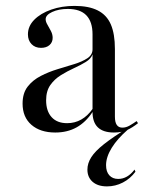

<svg xmlns="http://www.w3.org/2000/svg" viewBox="-20 -447 502 664"><path d="M171 11.3Q119.4 11.3 88.7 -15.3Q58.1 -41.9 58.1 -88.7Q58.1 -125 75.8 -147.6Q93.5 -170.2 121 -184.3Q148.4 -198.4 179 -207.7Q209.7 -216.9 237.1 -225.4Q264.5 -233.9 282.3 -245.6Q300 -257.3 300 -276.6V-328.2Q300 -371.8 278.6 -394Q257.3 -416.1 214.5 -416.1Q183.1 -416.1 160.5 -405.6Q137.9 -395.2 137.9 -380.6Q137.9 -371.8 144 -361.7Q150 -351.6 156 -339.9Q162.1 -328.2 162.1 -316.1Q162.1 -300.8 151.2 -291.1Q140.3 -281.5 121.8 -281.5Q101.6 -281.5 89.1 -294.4Q76.6 -307.3 76.6 -328.2Q76.6 -356.5 98.4 -378.6Q120.2 -400.8 156.9 -413.7Q193.5 -426.6 237.9 -426.6Q287.1 -426.6 318.1 -410.9Q349.2 -395.2 363.3 -362.5Q377.4 -329.8 377.4 -277.4V-43.5Q377.4 -24.2 383.9 -14.9Q390.3 -5.6 403.2 -5.6Q416.1 -5.6 428.6 -12.9Q441.1 -20.2 452.4 -28.2L457.3 -21Q437.9 -5.6 419.4 2.8Q400.8 11.3 374.2 11.3Q300 11.3 300 -59.7Q276.6 -24.2 244.8 -6.5Q212.9 11.3 171 11.3ZM212.1 -21Q238.7 -21 260.9 -33.5Q283.1 -46 300 -70.2V-258.9Q294.4 -243.5 276.6 -232.7Q258.9 -221.8 235.9 -211.3Q212.9 -200.8 190.7 -187.1Q168.5 -173.4 154 -152.8Q139.5 -132.3 139.5 -100Q139.5 -62.9 158.5 -41.9Q177.4 -21 212.1 -21ZM350 197.6Q318.5 197.6 300.4 181.9Q282.3 166.1 282.3 139.5Q282.3 117.7 295.6 96.8Q308.9 75.8 339.5 51.6Q370.2 27.4 421 -4H427.4Q426.6 -2.4 425.4 -1.6Q424.2 -0.8 421.8 1.6Q386.3 32.3 366.5 64.1Q346.8 96 346.8 124.2Q346.8 146.8 358.1 159.3Q369.4 171.8 388.7 171.8Q421 171.8 445.2 139.5L448.4 146.8Q430.6 171 404.8 184.3Q379 197.6 350 197.6Z"/></svg>

Font: Playfair 144pt
Style: Regular
Weight: 400
Designer: Claus Eggers Sørensen
Foundry: Claus Eggers Sørensen
Version: Version 2.001;gftools[0.9.30]